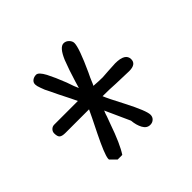

<svg xmlns="http://www.w3.org/2000/svg" viewBox="-113 -892 682 682"><g transform="rotate(-45 228.0 -551.0)"><path d="M101 -359V-364Q103 -384 137 -453Q169 -517 177 -535H59Q42 -535 35.5 -540.5Q29 -546 29 -562Q29 -571 35.5 -577.5Q42 -584 51 -584H170L159 -607Q133 -658 124 -678Q114 -696 109 -712Q104 -725 104 -733Q104 -743 112 -749Q120 -755 131 -755Q143 -755 158 -727Q172 -700 188 -659Q199 -626 205 -614L213 -641Q226 -684 240 -720Q259 -765 279 -765Q290 -765 298.5 -756.5Q307 -748 307 -738Q307 -714 268 -629Q259 -611 254.5 -599.5Q250 -588 247 -583Q273 -581 292 -581L321 -583L358 -585Q409 -585 409 -555Q409 -530 374 -530L309 -532Q280 -534 244 -534Q251 -516 282 -457Q318 -387 318 -367Q318 -356 310.5 -349Q303 -342 292 -342Q275 -342 265.5 -359.5Q256 -377 254 -401L212 -494Q206 -480 204 -472L194 -445Q168 -370 146 -337H123Z"/></g></svg>

Font: Amatic SC
Style: Bold
Weight: 700
Designer: Multiple Designers
Foundry: Vernon Adams
Version: Version 2.505